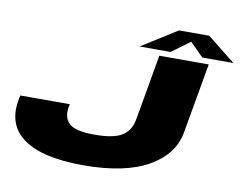

<svg xmlns="http://www.w3.org/2000/svg" viewBox="-87 -955 1363 1083"><g transform="rotate(10 594.0 -413.5)"><path d="M453 8Q217 8 109.2 -70.2Q1.5 -148.5 31.5 -298L35.5 -318H319.5L317.5 -309Q303 -244.5 337.8 -208.8Q372.5 -173 484.5 -173Q596.5 -173 644 -203.8Q691.5 -234.5 702.5 -296L769 -675H1052L981 -272Q958.5 -145 824.8 -68.5Q691 8 453 8ZM650.5 -707 853.5 -835H1026.5L1187.5 -707H1009.5L932.5 -784L827.5 -707Z"/></g></svg>

Font: Anybody UltraExpanded Black
Style: Italic
Weight: 900
Width: 9
Italic angle: -10°
Designer: Tyler Finck
Foundry: Etcetera Type Company
Version: Version 1.010; ttfautohint (v1.8.3) -l 8 -r 50 -G 200 -x 14 